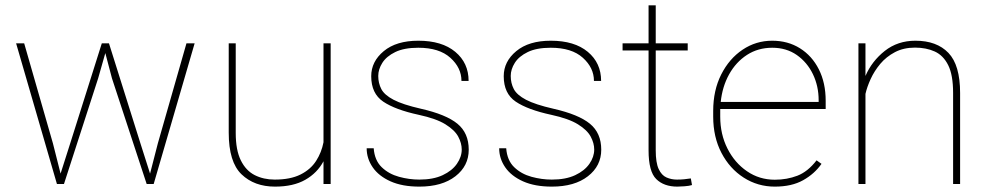

<svg xmlns="http://www.w3.org/2000/svg" viewBox="-20 -691 3707 721"><path d="M243.7 -152.8 362.3 -528.3H389.2L507.3 -152.8L543.5 -39.1L572.8 -152.8L680.2 -528.3H710.9L557.1 0H530.8L400.4 -397L375.5 -491.7L348.6 -397L220.2 0H193.8L40.5 -528.3H70.8L178.7 -152.8L207.5 -39.1Z M1194.8 0V-85.4Q1171.4 -41.5 1126.5 -15.9Q1081.5 9.8 1012.7 9.8Q935.1 9.8 887 -36.4Q838.9 -82.5 838.9 -192.9V-528.3H865.2V-191.9Q865.2 -127.4 884.3 -88.9Q903.3 -50.3 936.5 -33.4Q969.7 -16.6 1011.7 -16.6Q1070.3 -16.6 1108.4 -35.6Q1146.5 -54.7 1167 -86.7Q1187.5 -118.7 1194.8 -156.7V-528.3H1221.7V0Z M1713.9 -129.4Q1713.9 -153.3 1700.7 -178Q1687.5 -202.6 1652.8 -224.1Q1618.2 -245.6 1552.7 -259.8Q1464.4 -278.8 1419.2 -309.3Q1374 -339.8 1374 -404.8Q1374 -460 1421.1 -499Q1468.3 -538.1 1550.8 -538.1Q1639.6 -538.1 1689.7 -496.3Q1739.7 -454.6 1739.7 -387.2H1712.9Q1712.9 -436.5 1671.1 -474.1Q1629.4 -511.7 1550.8 -511.7Q1497.6 -511.7 1464.4 -495.6Q1431.2 -479.5 1415.8 -455.1Q1400.4 -430.7 1400.4 -405.8Q1400.4 -378.9 1411.9 -356.7Q1423.3 -334.5 1457.8 -316.4Q1492.2 -298.3 1560.5 -282.7Q1655.3 -261.2 1697.8 -226.3Q1740.2 -191.4 1740.2 -128.9Q1740.2 -67.9 1690.2 -29.1Q1640.1 9.8 1554.7 9.8Q1490.7 9.8 1446.5 -10Q1402.3 -29.8 1379.6 -62.7Q1356.9 -95.7 1356.9 -134.3H1383.3Q1386.7 -88.9 1413.3 -63.2Q1439.9 -37.6 1478.3 -27.1Q1516.6 -16.6 1554.7 -16.6Q1606.9 -16.6 1642.3 -33.2Q1677.7 -49.8 1695.8 -75.9Q1713.9 -102.1 1713.9 -129.4Z M2211.4 -129.4Q2211.4 -153.3 2198.2 -178Q2185.1 -202.6 2150.4 -224.1Q2115.7 -245.6 2050.3 -259.8Q1961.9 -278.8 1916.7 -309.3Q1871.6 -339.8 1871.6 -404.8Q1871.6 -460 1918.7 -499Q1965.8 -538.1 2048.3 -538.1Q2137.2 -538.1 2187.3 -496.3Q2237.3 -454.6 2237.3 -387.2H2210.4Q2210.4 -436.5 2168.7 -474.1Q2127 -511.7 2048.3 -511.7Q1995.1 -511.7 1961.9 -495.6Q1928.7 -479.5 1913.3 -455.1Q1897.9 -430.7 1897.9 -405.8Q1897.9 -378.9 1909.4 -356.7Q1920.9 -334.5 1955.3 -316.4Q1989.7 -298.3 2058.1 -282.7Q2152.8 -261.2 2195.3 -226.3Q2237.8 -191.4 2237.8 -128.9Q2237.8 -67.9 2187.7 -29.1Q2137.7 9.8 2052.2 9.8Q1988.3 9.8 1944.1 -10Q1899.9 -29.8 1877.2 -62.7Q1854.5 -95.7 1854.5 -134.3H1880.9Q1884.3 -88.9 1910.9 -63.2Q1937.5 -37.6 1975.8 -27.1Q2014.2 -16.6 2052.2 -16.6Q2104.5 -16.6 2139.9 -33.2Q2175.3 -49.8 2193.4 -75.9Q2211.4 -102.1 2211.4 -129.4Z M2562.5 -528.3V-501.5H2442.4V-126.5Q2442.4 -80.1 2453.4 -56.4Q2464.4 -32.7 2482.7 -24.7Q2501 -16.6 2522 -16.6Q2537.1 -16.6 2548.8 -17.8Q2560.5 -19 2574.2 -21L2578.6 3.9Q2567.9 7.3 2550.8 8.5Q2533.7 9.8 2523.4 9.8Q2473.1 9.8 2444.3 -18.6Q2415.5 -46.9 2415.5 -126.5V-501.5H2317.9V-528.3H2415.5V-670.9H2442.4V-528.3Z M2889.6 9.8Q2825.7 9.8 2772.9 -23.9Q2720.2 -57.6 2689.2 -116.9Q2658.2 -176.3 2658.2 -252.9V-274.4Q2658.2 -351.6 2688.2 -411.1Q2718.3 -470.7 2768.6 -504.4Q2818.8 -538.1 2879.9 -538.1Q2938.5 -538.1 2983.9 -509.8Q3029.3 -481.4 3054.9 -430.7Q3080.6 -379.9 3080.6 -312.5V-281.7H2684.6Q2684.6 -278.3 2684.6 -274.4V-252.9Q2684.6 -187 2711.7 -133.3Q2738.8 -79.6 2785.2 -47.9Q2831.5 -16.1 2889.6 -16.1Q2935.1 -16.1 2974.4 -31.2Q3013.7 -46.4 3046.4 -88.9L3064.9 -75.7Q3038.6 -38.1 2995.8 -14.2Q2953.1 9.8 2889.6 9.8ZM2879.9 -511.7Q2826.7 -511.7 2785.2 -484.9Q2743.7 -458 2718 -411.9Q2692.4 -365.7 2686.5 -308.1H3054.2V-314.5Q3054.2 -367.7 3032.7 -412.4Q3011.2 -457 2972.2 -484.4Q2933.1 -511.7 2879.9 -511.7Z M3416 -512.2Q3373 -512.2 3340.6 -495.1Q3308.1 -478 3285.6 -451.2Q3263.2 -424.3 3249.5 -394.3Q3235.8 -364.3 3230 -338.4V0H3203.6V-528.3H3230V-405.8Q3253.9 -461.4 3302.5 -499.8Q3351.1 -538.1 3417.5 -538.1Q3497.6 -538.1 3541.5 -492.4Q3585.4 -446.8 3585.4 -341.8V0H3559.1V-341.8Q3559.1 -409.2 3540.8 -446Q3522.5 -482.9 3490.2 -497.6Q3458 -512.2 3416 -512.2Z"/></svg>

Font: Vazirmatn RD UI Thin
Style: Regular
Weight: 100
Designer: Saber Rastikerdar
Foundry: Saber Rastikerdar
Version: Version 33.003